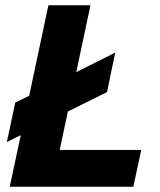

<svg xmlns="http://www.w3.org/2000/svg" viewBox="-20 -710 607 730"><path d="M6 -170 38 -320 91 -346 164 -690H324L270 -436L418 -510L387 -360L238 -286L207 -140H517L487 0H17L59 -196Z"/></svg>

Font: Radio Canada
Style: Italic
Weight: 400
Italic angle: -12°
Designer: Charles Daoud, Etienne Aubert Bonn, Alexandre Saumier Demers, Jacques Le Bailly
Foundry: Radio-Canada
Version: Version 2.104;gftools[0.9.28.dev5+ged2979d]